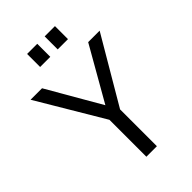

<svg xmlns="http://www.w3.org/2000/svg" viewBox="-269 -1033 1136 1136"><g transform="rotate(-45 299.0 -464.5)"><path d="M272 -929H187V-820H272ZM420 -929H334V-820H420ZM588 -723H492L300 -387L106 -723H10L256 -309V0H344V-308Z"/></g></svg>

Font: United Sans
Style: Regular
Weight: 400
Designer: Pablo Impallari, Rodrigo Fuenzalida (Modified by Dan O. Williams)
Version: Version 1.000;PS 001.000;hotconv 1.0.88;makeotf.lib2.5.64775